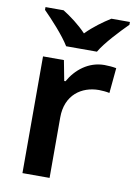

<svg xmlns="http://www.w3.org/2000/svg" viewBox="-86 -822 618 878"><g transform="rotate(10 222.5 -383.0)"><path d="M177 -606H320C346 -651 408 -716 445 -753V-766H359C324 -744 282 -714 247 -678C213 -714 172 -744 137 -766H53V-753C90 -716 150 -651 177 -606ZM365 -552C291 -552 234 -505 202 -448H196L178 -542H81V0H207V-281C207 -386 280 -435 360 -435C374 -435 396 -433 409 -430L420 -547C406 -550 382 -552 365 -552Z"/></g></svg>

Font: Noto Sans Gurmukhi SemiBold
Style: Regular
Weight: 600
Designer: Jelle Bosma - Monotype Design Team
Foundry: Monotype Imaging Inc.
Version: Version 2.004